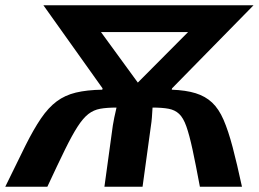

<svg xmlns="http://www.w3.org/2000/svg" viewBox="-72 -710 984 730"><path d="M-52 0Q-8 -91 24 -155Q56 -219 84 -260Q112 -301 143.5 -324.5Q175 -348 216.5 -358Q258 -368 317 -369L318 -374L93 -690H892L582 -374L581 -369Q635 -367 672 -355.5Q709 -344 734.5 -320Q760 -296 778 -254.5Q796 -213 812.5 -150.5Q829 -88 848 0H688Q672 -86 660 -141.5Q648 -197 636.5 -229.5Q625 -262 609 -277Q593 -292 569 -296.5Q545 -301 508 -301Q507 -281 505.5 -263Q504 -245 502 -233L470 0H325L357 -233Q359 -245 362.5 -263Q366 -281 371 -301Q334 -301 309 -296.5Q284 -292 264 -276.5Q244 -261 223 -228.5Q202 -196 175 -141Q148 -86 108 0ZM452 -396 643 -588H312Z"/></svg>

Font: Exo 2
Style: Bold Italic
Weight: 700
Italic angle: -8°
Designer: Natanael Gama
Foundry: Natanael Gama
Version: Version 2.010